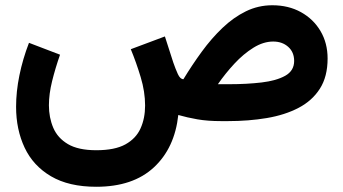

<svg xmlns="http://www.w3.org/2000/svg" viewBox="-20 -463 1312 734"><path d="M348.1 251Q243.2 251 175 210.9Q106.9 170.9 74.2 101.6Q41.5 32.2 41.5 -54.7Q41.5 -112.8 54.2 -175Q66.9 -237.3 90.8 -299.3L209.5 -253.9Q191.4 -202.1 179.2 -152.8Q167 -103.5 167 -60.5Q167 -13.7 183.6 25.4Q200.2 64.5 239.7 87.9Q279.3 111.3 348.1 111.3Q418.9 111.3 459.5 88.9Q500 66.4 517.3 27.8Q534.7 -10.7 534.7 -59.6Q534.7 -112.3 517.8 -168.2Q501 -224.1 480 -274.9L610.4 -323.7L642.6 -223.6Q650.9 -199.7 659.9 -179.9Q668.9 -160.2 681.2 -160.2Q714.4 -214.8 751.5 -265.6Q788.6 -316.4 830.6 -356.4Q872.6 -396.5 919.9 -419.7Q967.3 -442.9 1021 -442.9Q1083 -442.9 1130.6 -416.5Q1178.2 -390.1 1205.3 -344.2Q1232.4 -298.3 1232.4 -239.3Q1232.4 -170.4 1203.1 -124.3Q1173.8 -78.1 1121.6 -50.8Q1069.3 -23.4 1000 -11.7Q930.7 0 851.1 0H825.7Q773.9 0 734.6 -6.8Q695.3 -13.7 661.6 -23.4Q647.9 103 568.1 177Q488.3 251 348.1 251ZM1024.4 -304.2Q986.8 -304.2 948.7 -280.5Q910.6 -256.8 876 -219.5Q841.3 -182.1 813 -141.1H857.4Q923.3 -141.1 979.7 -147.7Q1036.1 -154.3 1070.3 -173.3Q1104.5 -192.4 1104.5 -230Q1104.5 -263.7 1081.8 -283.9Q1059.1 -304.2 1024.4 -304.2Z"/></svg>

Font: Vazirmatn UI ExtraBold
Style: Regular
Weight: 800
Designer: Saber Rastikerdar
Foundry: Saber Rastikerdar
Version: Version 33.003